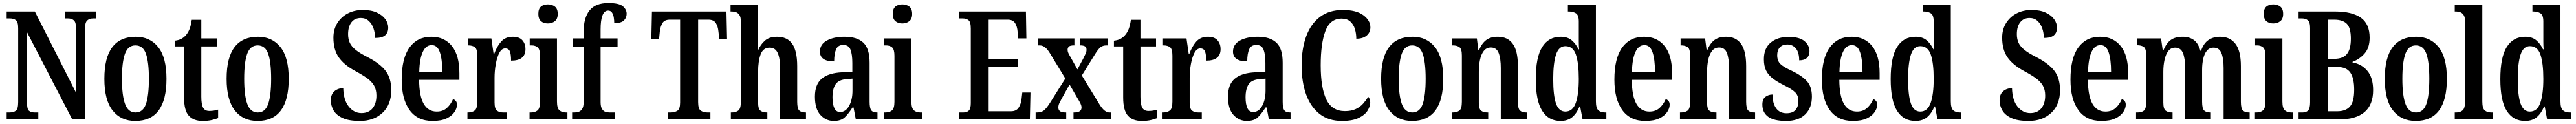

<svg xmlns="http://www.w3.org/2000/svg" viewBox="-20 -790 17007 820"><path d="M24 0V-46H42Q69 -46 84.5 -57.5Q100 -69 100 -115V-603Q100 -646 84.5 -657Q69 -668 47 -668H24V-714H210L482 -177V-603Q482 -643 467.5 -655.5Q453 -668 430 -668H408V-714H616V-668H594Q570 -668 555.5 -654.5Q541 -641 541 -599V0H457L158 -578V-115Q158 -69 171 -57.5Q184 -46 210 -46H233V0Z M873 10Q778 10 723.5 -59Q669 -128 669 -269Q669 -410 721.5 -478.5Q774 -547 876 -547Q970 -547 1024.5 -478.5Q1079 -410 1079 -269Q1079 10 873 10ZM875 -46Q924 -46 943.5 -102.5Q963 -159 963 -269Q963 -379 943.5 -434.5Q924 -490 874 -490Q825 -490 805 -434.5Q785 -379 785 -269Q785 -159 805.5 -102.5Q826 -46 875 -46Z M1317 10Q1258 10 1226.5 -24.5Q1195 -59 1195 -146V-483H1134V-521Q1162 -524 1180.5 -535Q1199 -546 1211 -562Q1223 -577 1231.5 -598.5Q1240 -620 1246 -659H1309V-536H1412V-483H1309V-151Q1309 -101 1320.5 -78.5Q1332 -56 1362 -56Q1393 -56 1420 -65V-9Q1406 -3 1380 3.5Q1354 10 1317 10Z M1680 10Q1585 10 1530.5 -59Q1476 -128 1476 -269Q1476 -410 1528.5 -478.5Q1581 -547 1683 -547Q1777 -547 1831.5 -478.5Q1886 -410 1886 -269Q1886 10 1680 10ZM1682 -46Q1731 -46 1750.5 -102.5Q1770 -159 1770 -269Q1770 -379 1750.5 -434.5Q1731 -490 1681 -490Q1632 -490 1612 -434.5Q1592 -379 1592 -269Q1592 -159 1612.5 -102.5Q1633 -46 1682 -46Z M2356 10Q2284 10 2242.5 -9Q2201 -28 2182.5 -59Q2164 -90 2164 -127Q2164 -167 2188 -187Q2212 -207 2246 -207Q2248 -128 2282.5 -85Q2317 -42 2366 -42Q2414 -42 2439.5 -73.5Q2465 -105 2465 -158Q2465 -197 2449.5 -224Q2434 -251 2403.5 -273Q2373 -295 2328 -319Q2250 -361 2215.5 -412Q2181 -463 2181 -541Q2181 -596 2207 -637.5Q2233 -679 2276.5 -701.5Q2320 -724 2375 -724Q2431 -724 2468.5 -706.5Q2506 -689 2524.5 -662.5Q2543 -636 2543 -607Q2543 -574 2522.5 -556.5Q2502 -539 2456 -539Q2456 -573 2445.5 -603Q2435 -633 2414 -652Q2393 -671 2362 -671Q2322 -671 2300 -642.5Q2278 -614 2278 -564Q2278 -532 2289 -507.5Q2300 -483 2328.5 -460Q2357 -437 2409 -411Q2490 -369 2526.5 -320.5Q2563 -272 2563 -194Q2563 -98 2505.5 -44Q2448 10 2356 10Z M2836 10Q2736 10 2684 -62Q2632 -134 2632 -264Q2632 -405 2683.5 -476Q2735 -547 2828 -547Q2914 -547 2963.5 -485.5Q3013 -424 3013 -305V-262H2747Q2748 -154 2777.5 -103Q2807 -52 2863 -52Q2905 -52 2931 -76.5Q2957 -101 2971 -135Q2982 -131 2989.5 -122Q2997 -113 2997 -97Q2997 -74 2980.5 -49Q2964 -24 2928.5 -7Q2893 10 2836 10ZM2900 -316Q2900 -396 2884 -444Q2868 -492 2830 -492Q2792 -492 2771 -446.5Q2750 -401 2748 -316Z M3066 0V-46H3069Q3096 -46 3113.5 -58.5Q3131 -71 3131 -118V-422Q3131 -466 3115 -478Q3099 -490 3072 -490H3069V-536H3224L3239 -432H3242Q3260 -483 3288.5 -515Q3317 -547 3365 -547Q3408 -547 3428.5 -524Q3449 -501 3449 -465Q3449 -389 3354 -389Q3354 -431 3346 -450.5Q3338 -470 3315 -470Q3292 -470 3276.5 -440.5Q3261 -411 3253 -366Q3245 -321 3245 -276V-113Q3245 -69 3261.5 -57.5Q3278 -46 3302 -46H3325V0Z M3597 -635Q3569 -635 3551.5 -650Q3534 -665 3534 -698Q3534 -732 3551.5 -746.5Q3569 -761 3597 -761Q3624 -761 3643 -746.5Q3662 -732 3662 -698Q3662 -665 3643 -650Q3624 -635 3597 -635ZM3476 0V-46H3485Q3512 -46 3528.5 -59.5Q3545 -73 3545 -117V-421Q3545 -463 3530 -476.5Q3515 -490 3489 -490H3477V-536H3657V-119Q3657 -74 3673.5 -60Q3690 -46 3717 -46H3726V0Z M3757 0V-46H3773Q3786 -46 3800 -50.5Q3814 -55 3823.5 -70Q3833 -85 3833 -115V-479H3760V-536H3833V-581Q3833 -672 3872 -721Q3911 -770 3996 -770Q4067 -770 4092 -748.5Q4117 -727 4117 -699Q4117 -673 4099 -655Q4081 -637 4035 -637Q4035 -655 4032 -674.5Q4029 -694 4020 -707Q4011 -720 3995 -720Q3945 -720 3945 -594V-536H4057V-479H3945V-115Q3945 -85 3954 -70Q3963 -55 3976.5 -50.5Q3990 -46 4004 -46H4040V0Z M4388 0V-46H4407Q4434 -46 4452 -57.5Q4470 -69 4470 -112V-660H4403Q4367 -660 4353.5 -637.5Q4340 -615 4336 -582L4331 -532H4280L4284 -714H4776L4780 -532H4729L4723 -582Q4720 -615 4706 -637.5Q4692 -660 4656 -660H4589V-115Q4589 -69 4607 -57.5Q4625 -46 4652 -46H4670V0Z M4805 0V-46H4811Q4836 -46 4853.5 -58Q4871 -70 4871 -117V-649Q4871 -677 4861.5 -691Q4852 -705 4838.5 -709.5Q4825 -714 4813 -714H4803V-760H4985V-555Q4985 -526 4983.5 -498.5Q4982 -471 4982 -460H4986Q5000 -494 5029 -520.5Q5058 -547 5110 -547Q5177 -547 5210 -500.5Q5243 -454 5243 -352V-117Q5243 -71 5257 -58.5Q5271 -46 5299 -46H5301V0H5130V-340Q5130 -404 5114.5 -439.5Q5099 -475 5061 -475Q5018 -475 5001.5 -430Q4985 -385 4985 -316V-112Q4985 -69 5001 -57.5Q5017 -46 5044 -46H5046V0Z M5484 10Q5433 10 5396.5 -29.5Q5360 -69 5360 -151Q5360 -232 5405 -270Q5450 -308 5541 -312L5607 -315V-373Q5607 -430 5595 -461.5Q5583 -493 5547 -493Q5512 -493 5499.5 -463.5Q5487 -434 5487 -384Q5393 -384 5393 -449Q5393 -497 5439 -522Q5485 -547 5556 -547Q5638 -547 5679.5 -508Q5721 -469 5721 -375V-117Q5721 -76 5731.5 -61Q5742 -46 5770 -46H5773V0H5630L5615 -79H5608Q5582 -38 5557 -14Q5532 10 5484 10ZM5526 -49Q5563 -49 5585.5 -89.5Q5608 -130 5608 -191V-270L5570 -267Q5517 -263 5496.5 -233Q5476 -203 5476 -146Q5476 -101 5488 -75Q5500 -49 5526 -49Z M5937 -635Q5909 -635 5891.5 -650Q5874 -665 5874 -698Q5874 -732 5891.5 -746.5Q5909 -761 5937 -761Q5964 -761 5983 -746.5Q6002 -732 6002 -698Q6002 -665 5983 -650Q5964 -635 5937 -635ZM5816 0V-46H5825Q5852 -46 5868.5 -59.5Q5885 -73 5885 -117V-421Q5885 -463 5870 -476.5Q5855 -490 5829 -490H5817V-536H5997V-119Q5997 -74 6013.5 -60Q6030 -46 6057 -46H6066V0Z M6313 0V-46H6340Q6363 -46 6376 -58.5Q6389 -71 6389 -108V-601Q6389 -645 6374 -656.5Q6359 -668 6338 -668H6313V-714H6753L6756 -536H6702L6698 -580Q6696 -614 6681.5 -637Q6667 -660 6633 -660H6507V-400H6698V-347H6507V-54H6654Q6689 -54 6704.5 -77.5Q6720 -101 6724 -134L6729 -178H6783L6779 0Z M6817 0V-46H6825Q6854 -46 6871 -59Q6888 -72 6912 -110L7013 -271L6912 -437Q6896 -464 6879.5 -477Q6863 -490 6843 -490H6832V-536H7073V-490H7071Q7044 -490 7036 -481.5Q7028 -473 7028 -461Q7028 -451 7032.5 -440.5Q7037 -430 7046 -415L7093 -331L7132 -404Q7140 -421 7146.5 -434Q7153 -447 7153 -461Q7153 -479 7141.5 -484.5Q7130 -490 7113 -490H7109V-536H7292V-490H7285Q7261 -490 7245.5 -478Q7230 -466 7205 -425L7122 -291L7239 -99Q7257 -70 7273 -58Q7289 -46 7303 -46H7314V0H7067V-46H7071Q7120 -46 7120 -79Q7120 -90 7114 -103.5Q7108 -117 7089 -148L7041 -231L6988 -136Q6980 -121 6973.5 -107.5Q6967 -94 6967 -79Q6967 -62 6978.5 -54Q6990 -46 7017 -46H7019V0Z M7517 10Q7458 10 7426.5 -24.5Q7395 -59 7395 -146V-483H7334V-521Q7362 -524 7380.5 -535Q7399 -546 7411 -562Q7423 -577 7431.5 -598.5Q7440 -620 7446 -659H7509V-536H7612V-483H7509V-151Q7509 -101 7520.5 -78.5Q7532 -56 7562 -56Q7593 -56 7620 -65V-9Q7606 -3 7580 3.5Q7554 10 7517 10Z M7655 0V-46H7658Q7685 -46 7702.5 -58.5Q7720 -71 7720 -118V-422Q7720 -466 7704 -478Q7688 -490 7661 -490H7658V-536H7813L7828 -432H7831Q7849 -483 7877.5 -515Q7906 -547 7954 -547Q7997 -547 8017.5 -524Q8038 -501 8038 -465Q8038 -389 7943 -389Q7943 -431 7935 -450.5Q7927 -470 7904 -470Q7881 -470 7865.5 -440.5Q7850 -411 7842 -366Q7834 -321 7834 -276V-113Q7834 -69 7850.5 -57.5Q7867 -46 7891 -46H7914V0Z M8211 10Q8160 10 8123.5 -29.5Q8087 -69 8087 -151Q8087 -232 8132 -270Q8177 -308 8268 -312L8334 -315V-373Q8334 -430 8322 -461.5Q8310 -493 8274 -493Q8239 -493 8226.5 -463.5Q8214 -434 8214 -384Q8120 -384 8120 -449Q8120 -497 8166 -522Q8212 -547 8283 -547Q8365 -547 8406.5 -508Q8448 -469 8448 -375V-117Q8448 -76 8458.5 -61Q8469 -46 8497 -46H8500V0H8357L8342 -79H8335Q8309 -38 8284 -14Q8259 10 8211 10ZM8253 -49Q8290 -49 8312.5 -89.5Q8335 -130 8335 -191V-270L8297 -267Q8244 -263 8223.5 -233Q8203 -203 8203 -146Q8203 -101 8215 -75Q8227 -49 8253 -49Z M8839 10Q8751 10 8692 -36Q8633 -82 8603 -164.5Q8573 -247 8573 -358Q8573 -468 8603.5 -550.5Q8634 -633 8694.5 -678.5Q8755 -724 8845 -724Q8934 -724 8980.5 -689.5Q9027 -655 9027 -609Q9027 -576 9002.5 -555Q8978 -534 8934 -534Q8934 -567 8925 -597.5Q8916 -628 8894.5 -647.5Q8873 -667 8837 -667Q8761 -667 8730 -585Q8699 -503 8699 -358Q8699 -210 8736 -132.5Q8773 -55 8859 -55Q8901 -55 8930 -68.5Q8959 -82 8978.5 -104Q8998 -126 9013 -150Q9019 -144 9022.5 -133.5Q9026 -123 9026 -112Q9026 -87 9008.5 -58.5Q8991 -30 8950 -10Q8909 10 8839 10Z M9302 10Q9207 10 9152.5 -59Q9098 -128 9098 -269Q9098 -410 9150.5 -478.5Q9203 -547 9305 -547Q9399 -547 9453.5 -478.5Q9508 -410 9508 -269Q9508 10 9302 10ZM9304 -46Q9353 -46 9372.5 -102.5Q9392 -159 9392 -269Q9392 -379 9372.5 -434.5Q9353 -490 9303 -490Q9254 -490 9234 -434.5Q9214 -379 9214 -269Q9214 -159 9234.5 -102.5Q9255 -46 9304 -46Z M9564 0V-46H9570Q9597 -46 9614 -58Q9631 -70 9631 -117V-423Q9631 -467 9614.5 -478.5Q9598 -490 9572 -490H9568V-536H9730L9740 -458H9744Q9763 -504 9792 -525.5Q9821 -547 9869 -547Q9933 -547 9967 -500.5Q10001 -454 10001 -352V-117Q10001 -71 10015 -58.5Q10029 -46 10056 -46H10060V0H9888V-340Q9888 -403 9874 -439.5Q9860 -476 9823 -476Q9793 -476 9775.5 -453Q9758 -430 9750.5 -393.5Q9743 -357 9743 -316V-112Q9743 -69 9758.5 -57.5Q9774 -46 9801 -46H9805V0Z M10282 10Q10204 10 10161.5 -56.5Q10119 -123 10119 -267Q10119 -412 10161.5 -479.5Q10204 -547 10283 -547Q10329 -547 10356.5 -523.5Q10384 -500 10401 -464H10405Q10403 -487 10403 -515Q10403 -543 10403 -572V-648Q10403 -691 10383.5 -702.5Q10364 -714 10338 -714H10331V-760H10516V-120Q10516 -75 10532 -60.5Q10548 -46 10577 -46H10585V0H10428L10412 -86H10408Q10390 -41 10360 -15.5Q10330 10 10282 10ZM10314 -52Q10363 -52 10383 -109.5Q10403 -167 10403 -268Q10403 -372 10384 -428.5Q10365 -485 10314 -485Q10271 -485 10252.5 -428.5Q10234 -372 10234 -267Q10234 -159 10252.5 -105.5Q10271 -52 10314 -52Z M10842 10Q10742 10 10690 -62Q10638 -134 10638 -264Q10638 -405 10689.5 -476Q10741 -547 10834 -547Q10920 -547 10969.5 -485.5Q11019 -424 11019 -305V-262H10753Q10754 -154 10783.5 -103Q10813 -52 10869 -52Q10911 -52 10937 -76.5Q10963 -101 10977 -135Q10988 -131 10995.5 -122Q11003 -113 11003 -97Q11003 -74 10986.5 -49Q10970 -24 10934.5 -7Q10899 10 10842 10ZM10906 -316Q10906 -396 10890 -444Q10874 -492 10836 -492Q10798 -492 10777 -446.5Q10756 -401 10754 -316Z M11071 0V-46H11077Q11104 -46 11121 -58Q11138 -70 11138 -117V-423Q11138 -467 11121.5 -478.5Q11105 -490 11079 -490H11075V-536H11237L11247 -458H11251Q11270 -504 11299 -525.5Q11328 -547 11376 -547Q11440 -547 11474 -500.5Q11508 -454 11508 -352V-117Q11508 -71 11522 -58.5Q11536 -46 11563 -46H11567V0H11395V-340Q11395 -403 11381 -439.5Q11367 -476 11330 -476Q11300 -476 11282.5 -453Q11265 -430 11257.5 -393.5Q11250 -357 11250 -316V-112Q11250 -69 11265.5 -57.5Q11281 -46 11308 -46H11312V0Z M11772 10Q11691 10 11653 -18Q11615 -46 11615 -98Q11615 -135 11635.5 -150Q11656 -165 11682 -165Q11682 -108 11705.5 -74.5Q11729 -41 11774 -41Q11815 -41 11834 -63Q11853 -85 11853 -123Q11853 -158 11832 -179Q11811 -200 11761 -225Q11714 -248 11684 -271Q11654 -294 11639.5 -324Q11625 -354 11625 -398Q11625 -471 11670 -508.5Q11715 -546 11789 -546Q11860 -546 11893 -518Q11926 -490 11926 -452Q11926 -423 11909 -407Q11892 -391 11858 -391Q11858 -443 11836.5 -469.5Q11815 -496 11779 -496Q11748 -496 11730.5 -477Q11713 -458 11713 -425Q11713 -387 11734.5 -366.5Q11756 -346 11811 -321Q11874 -291 11908 -254.5Q11942 -218 11942 -151Q11942 -77 11898 -33.5Q11854 10 11772 10Z M12212 10Q12112 10 12060 -62Q12008 -134 12008 -264Q12008 -405 12059.5 -476Q12111 -547 12204 -547Q12290 -547 12339.5 -485.5Q12389 -424 12389 -305V-262H12123Q12124 -154 12153.5 -103Q12183 -52 12239 -52Q12281 -52 12307 -76.5Q12333 -101 12347 -135Q12358 -131 12365.5 -122Q12373 -113 12373 -97Q12373 -74 12356.5 -49Q12340 -24 12304.5 -7Q12269 10 12212 10ZM12276 -316Q12276 -396 12260 -444Q12244 -492 12206 -492Q12168 -492 12147 -446.5Q12126 -401 12124 -316Z M12625 10Q12547 10 12504.5 -56.5Q12462 -123 12462 -267Q12462 -412 12504.5 -479.5Q12547 -547 12626 -547Q12672 -547 12699.5 -523.5Q12727 -500 12744 -464H12748Q12746 -487 12746 -515Q12746 -543 12746 -572V-648Q12746 -691 12726.5 -702.5Q12707 -714 12681 -714H12674V-760H12859V-120Q12859 -75 12875 -60.5Q12891 -46 12920 -46H12928V0H12771L12755 -86H12751Q12733 -41 12703 -15.5Q12673 10 12625 10ZM12657 -52Q12706 -52 12726 -109.5Q12746 -167 12746 -268Q12746 -372 12727 -428.5Q12708 -485 12657 -485Q12614 -485 12595.5 -428.5Q12577 -372 12577 -267Q12577 -159 12595.5 -105.5Q12614 -52 12657 -52Z M13373 10Q13301 10 13259.5 -9Q13218 -28 13199.5 -59Q13181 -90 13181 -127Q13181 -167 13205 -187Q13229 -207 13263 -207Q13265 -128 13299.5 -85Q13334 -42 13383 -42Q13431 -42 13456.5 -73.5Q13482 -105 13482 -158Q13482 -197 13466.5 -224Q13451 -251 13420.5 -273Q13390 -295 13345 -319Q13267 -361 13232.5 -412Q13198 -463 13198 -541Q13198 -596 13224 -637.5Q13250 -679 13293.5 -701.5Q13337 -724 13392 -724Q13448 -724 13485.5 -706.5Q13523 -689 13541.5 -662.5Q13560 -636 13560 -607Q13560 -574 13539.5 -556.5Q13519 -539 13473 -539Q13473 -573 13462.5 -603Q13452 -633 13431 -652Q13410 -671 13379 -671Q13339 -671 13317 -642.5Q13295 -614 13295 -564Q13295 -532 13306 -507.5Q13317 -483 13345.5 -460Q13374 -437 13426 -411Q13507 -369 13543.5 -320.5Q13580 -272 13580 -194Q13580 -98 13522.5 -44Q13465 10 13373 10Z M13853 10Q13753 10 13701 -62Q13649 -134 13649 -264Q13649 -405 13700.5 -476Q13752 -547 13845 -547Q13931 -547 13980.5 -485.5Q14030 -424 14030 -305V-262H13764Q13765 -154 13794.5 -103Q13824 -52 13880 -52Q13922 -52 13948 -76.5Q13974 -101 13988 -135Q13999 -131 14006.5 -122Q14014 -113 14014 -97Q14014 -74 13997.5 -49Q13981 -24 13945.5 -7Q13910 10 13853 10ZM13917 -316Q13917 -396 13901 -444Q13885 -492 13847 -492Q13809 -492 13788 -446.5Q13767 -401 13765 -316Z M14082 0V-46H14091Q14118 -46 14133.5 -58Q14149 -70 14149 -117V-424Q14149 -468 14133 -479.5Q14117 -491 14090 -491H14087V-536H14247L14258 -458H14263Q14282 -505 14311.5 -526Q14341 -547 14390 -547Q14432 -547 14462 -526.5Q14492 -506 14507 -454H14511Q14528 -504 14560 -525.5Q14592 -547 14638 -547Q14702 -547 14738 -500.5Q14774 -454 14774 -352V-117Q14774 -71 14788 -58.5Q14802 -46 14829 -46H14832V0H14660V-340Q14660 -404 14645.5 -439.5Q14631 -475 14594 -475Q14566 -475 14549.5 -455Q14533 -435 14525.5 -401.5Q14518 -368 14518 -329V-117Q14518 -71 14532 -58.5Q14546 -46 14573 -46H14576V0H14406V-340Q14406 -404 14391.5 -439.5Q14377 -475 14340 -475Q14312 -475 14295 -453Q14278 -431 14270 -394.5Q14262 -358 14262 -316V-112Q14262 -69 14278 -57.5Q14294 -46 14321 -46H14323V0Z M14988 -635Q14960 -635 14942.5 -650Q14925 -665 14925 -698Q14925 -732 14942.5 -746.5Q14960 -761 14988 -761Q15015 -761 15034 -746.5Q15053 -732 15053 -698Q15053 -665 15034 -650Q15015 -635 14988 -635ZM14867 0V-46H14876Q14903 -46 14919.5 -59.5Q14936 -73 14936 -117V-421Q14936 -463 14921 -476.5Q14906 -490 14880 -490H14868V-536H15048V-119Q15048 -74 15064.5 -60Q15081 -46 15108 -46H15117V0Z M15155 0V-46H15182Q15206 -46 15218.5 -60Q15231 -74 15231 -113V-604Q15231 -645 15215.5 -656.5Q15200 -668 15180 -668H15155V-714H15396Q15508 -714 15566 -673Q15624 -632 15624 -541Q15624 -474 15590.5 -436Q15557 -398 15511 -381V-377Q15571 -367 15609 -321.5Q15647 -276 15647 -194Q15647 0 15420 0ZM15390 -401Q15449 -401 15474.5 -433.5Q15500 -466 15500 -534Q15500 -606 15473 -633Q15446 -660 15389 -660H15348V-401ZM15410 -54Q15467 -54 15494.5 -86Q15522 -118 15522 -197Q15522 -273 15496.5 -310Q15471 -347 15412 -347H15348V-54Z M15928 10Q15833 10 15778.5 -59Q15724 -128 15724 -269Q15724 -410 15776.5 -478.5Q15829 -547 15931 -547Q16025 -547 16079.5 -478.5Q16134 -410 16134 -269Q16134 10 15928 10ZM15930 -46Q15979 -46 15998.5 -102.5Q16018 -159 16018 -269Q16018 -379 15998.5 -434.5Q15979 -490 15929 -490Q15880 -490 15860 -434.5Q15840 -379 15840 -269Q15840 -159 15860.5 -102.5Q15881 -46 15930 -46Z M16186 0V-46H16196Q16222 -46 16238 -60Q16254 -74 16254 -119V-649Q16254 -677 16244.5 -691Q16235 -705 16221.5 -709.5Q16208 -714 16196 -714H16186V-760H16368V-119Q16368 -74 16384 -60Q16400 -46 16427 -46H16436V0Z M16650 10Q16572 10 16529.5 -56.5Q16487 -123 16487 -267Q16487 -412 16529.5 -479.5Q16572 -547 16651 -547Q16697 -547 16724.5 -523.5Q16752 -500 16769 -464H16773Q16771 -487 16771 -515Q16771 -543 16771 -572V-648Q16771 -691 16751.5 -702.5Q16732 -714 16706 -714H16699V-760H16884V-120Q16884 -75 16900 -60.5Q16916 -46 16945 -46H16953V0H16796L16780 -86H16776Q16758 -41 16728 -15.5Q16698 10 16650 10ZM16682 -52Q16731 -52 16751 -109.5Q16771 -167 16771 -268Q16771 -372 16752 -428.5Q16733 -485 16682 -485Q16639 -485 16620.5 -428.5Q16602 -372 16602 -267Q16602 -159 16620.5 -105.5Q16639 -52 16682 -52Z"/></svg>

Font: Noto Serif Thai ExtraCondensed SemiBold
Style: Regular
Weight: 600
Width: 2
Designer: Monotype Design Team
Foundry: Monotype Imaging Inc.
Version: Version 2.001; ttfautohint (v1.8.4.7-5d5b)